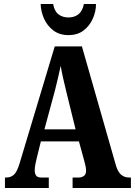

<svg xmlns="http://www.w3.org/2000/svg" viewBox="-20 -948 680 968"><path d="M5 0V-53H12Q34 -53 50 -67Q66 -81 79 -125L256 -714H393L565 -112Q575 -80 591.5 -66.5Q608 -53 631 -53H640V0H346V-53H377Q392 -53 403 -61Q414 -69 414 -87Q414 -99 410.5 -114.5Q407 -130 404 -140L378 -235H186L166 -154Q163 -142 159 -123Q155 -104 155 -90Q155 -73 162 -63Q169 -53 189 -53H226V0ZM204 -296H361L314 -487Q306 -521 298.5 -553Q291 -585 286 -616Q279 -585 272 -553.5Q265 -522 257 -492ZM325 -771Q280 -771 249 -794.5Q218 -818 202 -854Q186 -890 185 -928H248Q254 -892 274.5 -876Q295 -860 325 -860Q355 -860 375.5 -876Q396 -892 403 -928H464Q464 -890 448 -854Q432 -818 401.5 -794.5Q371 -771 325 -771Z"/></svg>

Font: Noto Serif Ethiopic ExtraCondensed ExtraBold
Style: Regular
Weight: 800
Width: 2
Designer: Monotype Design Team
Foundry: Monotype Imaging Inc.
Version: Version 2.102; ttfautohint (v1.8.4.7-5d5b)